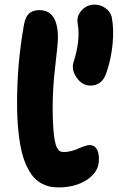

<svg xmlns="http://www.w3.org/2000/svg" viewBox="-20 -814 512 835"><path d="M374 -441.9Q337.4 -441.9 313.5 -476.1Q289.6 -510.3 299.8 -543.9Q330.6 -639.2 317.9 -710.9Q312 -743.2 334.7 -768.6Q357.4 -793.9 391.1 -793.9Q417.5 -793.9 438.7 -778.6Q460 -763.2 465.8 -740.2Q476.1 -688 469.5 -621.1Q462.9 -554.2 441.9 -495.1Q423.3 -441.9 374 -441.9ZM234.9 1Q215.3 1 199.5 -2Q183.6 -4.9 164.3 -14.4Q145 -23.9 129.9 -39.6Q114.7 -55.2 100.1 -83.3Q85.4 -111.3 75.7 -149.2Q65.9 -187 60.1 -242.7Q54.2 -298.3 54.2 -367.2Q54.2 -538.6 84 -705.1Q89.8 -739.7 106 -754.9Q122.1 -770 150.9 -770Q231.9 -770 231.9 -649.9Q231.9 -624.5 220.5 -528.6Q209 -432.6 209 -347.2Q209 -295.4 211.7 -258.8Q214.4 -222.2 218.3 -201.7Q222.2 -181.2 229 -169.9Q235.8 -158.7 241.9 -155.8Q248 -152.8 256.8 -152.8Q286.6 -152.8 320.8 -168Q355 -183.1 369.1 -183.1Q410.2 -183.1 410.2 -120.1Q410.2 -66.4 359.1 -32.7Q308.1 1 234.9 1Z"/></svg>

Font: Shantell Sans Irregular Bouncy
Style: Bold
Weight: 700
Designer: Stephen Nixon, Anya Danilova, Shantell Martin
Foundry: Arrow Type
Version: Version 1.006;[9816181b4]